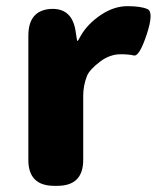

<svg xmlns="http://www.w3.org/2000/svg" viewBox="-20 -603 509 623"><path d="M156 0Q72 0 72 -84V-487Q72 -569 144 -574Q216 -578 226 -497L229 -478Q230 -470 231.5 -470Q233 -470 241 -485Q263 -525 308 -555Q350 -583 393.5 -583Q437 -583 458.5 -573.5Q480 -564 456 -491Q432 -419 414.5 -423Q397 -427 372 -427Q337 -427 306 -404Q270 -377 262 -356Q250 -325 250 -292V-84Q250 0 166 0Z"/></svg>

Font: Resource Han Rounded TW Heavy
Style: Regular
Weight: 900
Designer: Cyano Hao (round all glyphs); Ryoko NISHIZUKA 西塚涼子 (kana, bopomofo & ideographs); Paul D. Hunt (Latin, Greek & Cyrillic)
Foundry: Cyano Hao
Version: 0.990